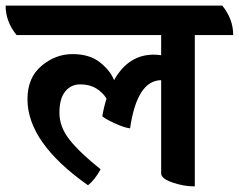

<svg xmlns="http://www.w3.org/2000/svg" viewBox="-63 -645 852 685"><path d="M769 -520H632V20Q592 20 552 6Q512 -8 512 -26V-359Q426 -358 401 -187Q379 -190 346.5 -205Q314 -220 302 -230Q307 -261 317 -293Q305 -314 281 -329Q257 -344 223.5 -344Q190 -344 169.5 -318.5Q149 -293 149 -242.5Q149 -192 185.5 -146Q222 -100 296 -41Q275 -3 251 16Q35 -136 35 -291Q35 -368 85 -410Q135 -452 195.5 -452Q256 -452 293 -423Q330 -394 344 -359Q395 -450 485 -450Q496 -450 512 -448V-520H-4Q-43 -568 -43 -625H730Q769 -577 769 -520Z"/></svg>

Font: Karma
Style: Bold
Weight: 700
Designer: Joana Correia
Foundry: Indian Type Foundry
Version: Version 1.202;PS 1.0;hotconv 1.0.78;makeotf.lib2.5.61930; tt